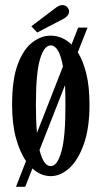

<svg xmlns="http://www.w3.org/2000/svg" viewBox="-20 -666 400 738"><path d="M41.5 52 80 -47Q56 -81.5 41.2 -135.8Q26.5 -190 26.5 -263.5Q26.5 -361.5 48.5 -419.5Q70.5 -477.5 104.5 -503.2Q138.5 -529 174.5 -529Q195.5 -529 216 -520.8Q236.5 -512.5 255 -495L280.5 -560H316.5L279 -465Q299 -433.5 311.5 -383.8Q324 -334 324 -263.5Q324 -174 302.5 -112.8Q281 -51.5 247 -20.2Q213 11 175 11Q137 11 104.5 -18.5L77 52ZM118 -263.5Q118 -201.5 122 -155L222 -410.5Q214.5 -452.5 202.5 -472Q190.5 -491.5 175 -491.5Q149.5 -491.5 133.8 -438.5Q118 -385.5 118 -263.5ZM175 -27.5Q200.5 -27.5 216.2 -84Q232 -140.5 231.5 -263.5Q231.5 -305 230 -339L132 -89.5Q147 -27.5 175 -27.5ZM123 -541 100.5 -565 191 -633.5Q206.5 -646.5 220 -646.5Q234.5 -646.5 242.5 -633Q245.5 -627.5 245.5 -621.5Q245.5 -612 237.5 -603.8Q229.5 -595.5 217 -590Z"/></svg>

Font: Imbue 10pt Medium
Style: Regular
Weight: 500
Designer: Tyler Finck
Foundry: Etcetera Type Company
Version: Version 1.102; ttfautohint (v1.8.3)